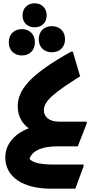

<svg xmlns="http://www.w3.org/2000/svg" viewBox="-20 -884 578 1160"><path d="M189 -719C230 -719 262 -745 262 -791C262 -837 230 -864 189 -864C149 -864 116 -837 116 -791C116 -745 149 -719 189 -719ZM214 -647C214 -597 249 -568 293 -568C338 -568 373 -597 373 -647C373 -697 338 -726 293 -726C249 -726 214 -697 214 -647ZM112 -549C156 -549 191 -578 191 -628C191 -679 156 -708 112 -708C68 -708 33 -679 33 -628C33 -578 68 -549 112 -549ZM329 0H450L504 -138V-149H337C277 -149 245 -178 245 -218C245 -278 318 -330 464 -423L420 -572H410C154 -430 87 -337 87 -241C87 -184 113 -137 154 -109C56 -71 12 -4 12 67C12 185 118 256 289 256H435L485 121V110H306C228 110 181 101 158 76C170 37 216 0 329 0Z"/></svg>

Font: Kufam Arabic Latin Roman Bold
Style: Regular
Weight: 700
Designer: Wael Morcos & Artur Schmal
Version: Version 1.200;PS 001.200;hotconv 1.0.88;makeotf.lib2.5.64775